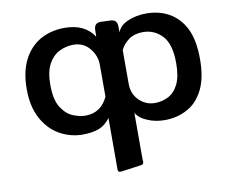

<svg xmlns="http://www.w3.org/2000/svg" viewBox="-85 -675 1222 1025"><g transform="rotate(-10 525.5 -163.0)"><path d="M474 -52Q447 -16 413 -3Q376 11 324 11Q258 11 199 -22Q141 -55 106 -120Q71 -185 71 -279Q71 -374 104 -438Q137 -502 195 -535Q254 -567 326 -567Q436 -567 485 -491L486 -529Q487 -566 524 -565L575 -563Q610 -562 611 -527L612 -492Q623 -528 670 -548Q715 -567 769 -567Q837 -567 892 -537Q948 -505 979 -443Q1010 -380 1010 -278Q1010 -177 979 -114Q947 -49 893 -20Q838 11 768 11Q720 11 679 -6Q636 -22 615 -55V193L616 209Q616 225 601 226L493 241Q472 244 474 224ZM356 -86Q440 -86 478 -167V-340Q478 -390 444.5 -430Q411 -470 357 -470Q317 -470 280.5 -452Q244 -434 221.5 -392.5Q199 -351 199 -280Q199 -199 226 -157Q253 -115 289.5 -100.5Q326 -86 356 -86ZM733 -88Q772 -88 806 -105.5Q840 -123 860.5 -164.5Q881 -206 881 -278Q881 -382 838.5 -427Q796 -472 734 -472Q688 -472 657.5 -450Q627 -428 612 -396V-213Q612 -158 648 -123Q684 -88 733 -88Z"/></g></svg>

Font: MaokenZhuyuanTi
Style: Regular
Weight: 400
Designer: Fontworks Inc & LongZhuTi team: ZERO子、时光羊、荆南、频凡、刘鹏、Little White Dog、帆影Magmeta、奈白不弍、白日月球、ChaoTawei、雨三（排名不分先后）
Version: Version 1.000; 20230222